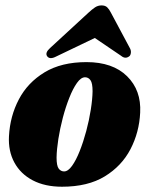

<svg xmlns="http://www.w3.org/2000/svg" viewBox="-20 -698 566 728"><path d="M308 -462.5Q407.5 -462.5 461.8 -409Q516 -355.5 511.5 -271Q508 -196.5 474.8 -132.5Q441.5 -68.5 377.2 -29.2Q313 10 215 10Q150.5 10 104.2 -14.2Q58 -38.5 34.5 -81.8Q11 -125 14 -181.5Q18 -257.5 51.5 -321.2Q85 -385 149 -423.8Q213 -462.5 308 -462.5ZM223 -48Q238 -48 253.2 -69.2Q268.5 -90.5 282.2 -125.2Q296 -160 307 -201Q318 -242 324.2 -281.8Q330.5 -321.5 331 -352Q331 -383 323 -394Q315 -405 302.5 -405Q287 -405 271.8 -383.5Q256.5 -362 242.8 -327.2Q229 -292.5 218.2 -251.5Q207.5 -210.5 201.2 -170.8Q195 -131 194.5 -100.5Q194.5 -69.5 202.5 -58.8Q210.5 -48 223 -48ZM193.5 -484Q169 -471 159 -484.5Q149.5 -497.5 170 -516L315.5 -650Q329 -662.5 340.2 -670Q351.5 -677.5 365 -677.5Q379 -677.5 386.5 -670.2Q394 -663 400.5 -650L473.5 -513.5Q477.5 -505 476 -496.2Q474.5 -487.5 470 -484.5Q455 -473 439 -486.5L339.5 -554Z"/></svg>

Font: Fraunces 144pt S050 Black
Style: Italic
Weight: 900
Italic angle: -16°
Version: Version 1.000; ttfautohint (v1.8.3)